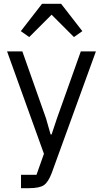

<svg xmlns="http://www.w3.org/2000/svg" viewBox="-20 -785 539 1005"><path d="M133 -591 89 -622 200 -765H300L411 -622L367 -591L250 -708ZM90 200V130H171L210 20L17 -516H97L221 -165L245 -81H250L278 -165L403 -516H482L251 120Q233 168 210 184Q187 200 131 200Z"/></svg>

Font: Anuphan
Style: Regular
Weight: 400
Designer: Mike Abbink, Paul van der Laan, Pieter van Rosmalen, Mint Tantisuwanna
Foundry: Bold Monday; Cadson Demak
Version: Version 3.002;hotconv 1.0.109;makeotfexe 2.5.65596